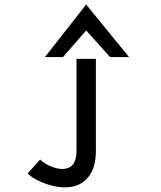

<svg xmlns="http://www.w3.org/2000/svg" viewBox="-20 -712 712 851"><path d="M106 60C140 94 288 160 363 82C389 57 405 16 405 -43V-451H319V-43C319 19 290 37 256 37C224 37 182 18 161 -2L158 -5L103 56ZM259 -459 362 -577 468 -459H552L362 -692L179 -459Z"/></svg>

Font: Charger Monospace
Style: Regular
Weight: 400
Designer: Jasper
Foundry: Cannot Into Space Fonts
Version: Version 0.980